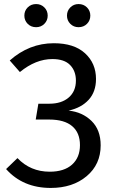

<svg xmlns="http://www.w3.org/2000/svg" viewBox="-20 -914 561 946"><path d="M158 -894Q182 -894 198.5 -877.5Q215 -861 215 -837Q215 -813 198.5 -796.5Q182 -780 158 -780Q133 -780 116.5 -796.5Q100 -813 100 -837Q100 -861 116.5 -877.5Q133 -894 158 -894ZM367 -894Q392 -894 408.5 -877.5Q425 -861 425 -837Q425 -813 408.5 -796.5Q392 -780 367 -780Q343 -780 326.5 -796.5Q310 -813 310 -837Q310 -861 326.5 -877.5Q343 -894 367 -894ZM230 12Q93 12 10 -81L66 -135Q130 -68 225 -68Q296 -68 335 -103Q374 -138 374 -199Q374 -260 335.5 -292.5Q297 -325 222 -325H156L169 -403H223Q283 -403 318.5 -433.5Q354 -464 354 -517Q354 -564 325.5 -593.5Q297 -623 238 -623Q156 -623 78 -559L28 -616Q124 -701 245 -701Q345 -701 399 -651.5Q453 -602 453 -525Q453 -462 417 -422.5Q381 -383 318 -369Q386 -362 431 -318Q476 -274 476 -198Q476 -104 407 -46Q338 12 230 12Z"/></svg>

Font: Fira Sans
Style: Regular
Weight: 400
Designer: Carrois Corporate & Edenspiekermann AG
Foundry: Carrois Corporate GbR & Edenspiekermann AG
Version: Version 4.106;PS 004.106;hotconv 1.0.70;makeotf.lib2.5.58329